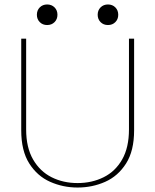

<svg xmlns="http://www.w3.org/2000/svg" viewBox="-20 -833 695 859"><path d="M327 6Q262 6 204.5 -19.5Q147 -45 111 -101.5Q75 -158 75 -250V-660H97V-254Q97 -173 128 -119.5Q159 -66 211 -40Q263 -14 327 -14Q391 -14 443.5 -40Q496 -66 526.5 -119.5Q557 -173 557 -254V-660H580V-250Q580 -158 544 -101.5Q508 -45 450.5 -19.5Q393 6 327 6ZM463 -721Q443 -721 430 -734Q417 -747 417 -767Q417 -787 430 -800Q443 -813 463 -813Q483 -813 496 -800Q509 -787 509 -767Q509 -747 496 -734Q483 -721 463 -721ZM191 -721Q171 -721 158 -734Q145 -747 145 -767Q145 -787 158 -800Q171 -813 191 -813Q211 -813 224 -800Q237 -787 237 -767Q237 -747 224 -734Q211 -721 191 -721Z"/></svg>

Font: Lil Grotesk Thin
Style: Regular
Weight: 100
Designer: Bastien Sozeau
Foundry: NBR — Bastien Sozeau
Version: Version 3.003; ttfautohint (v1.8.4.7-5d5b);gftools[0.9.33]